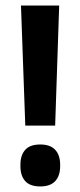

<svg xmlns="http://www.w3.org/2000/svg" viewBox="-20 -659 289 691"><path d="M178.5 -207H71L55.5 -639H193ZM125 12Q88 12 70.8 -7.2Q53.5 -26.5 53.5 -61V-66Q53.5 -100.5 70.8 -119.8Q88 -139 125 -139Q161 -139 178.8 -119.8Q196.5 -100.5 196.5 -66V-61Q196.5 -26.5 178.8 -7.2Q161 12 125 12Z"/></svg>

Font: Anek Gurmukhi SemiBold
Style: Regular
Weight: 600
Designer: Sarang Kulkarni (Gurmukhi), Yesha Goshar (Latin)
Foundry: Ek Type
Version: Version 1.003